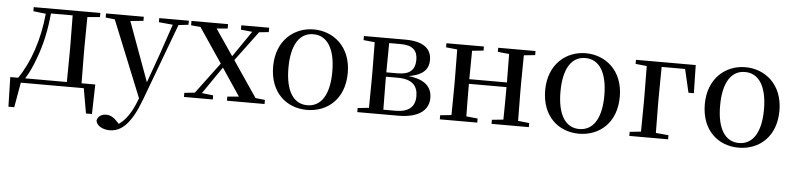

<svg xmlns="http://www.w3.org/2000/svg" viewBox="-47 -789 5417 1312"><g transform="rotate(5 2662.0 -133.0)"><path d="M140 -494 226 -484C209 -307 156 -148 76 -32H22L27 171H67L97 0H529L559 171H600L605 -32H511L509 -230V-292L511 -486L597 -494V-522H140ZM410 -32H124C151 -74 173 -123 191 -173C228 -269 251 -377 261 -489H410L412 -292V-230Z M1001 -494 1097 -485 1027 -279 955 -78 806 -485 895 -494V-522H636V-494L699 -487L911 36L904 54C873 134 835 191 788 222L775 208C752 183 727 167 699 167C669 167 641 181 635 212C639 249 683 271 730 271C811 271 877 208 938 45L1136 -486L1204 -494V-522H1001Z M1564 -492 1642 -484 1579 -392 1520 -306 1398 -485 1473 -492V-522H1222V-492L1287 -486L1447 -249L1288 -36L1216 -28V0H1414V-28L1336 -37L1404 -136L1464 -223L1590 -35L1511 -28V0H1769V-28L1704 -35L1537 -281L1689 -485L1755 -492V-522H1564Z M2060 15C2200 15 2317 -81 2317 -261C2317 -441 2195 -537 2060 -537C1926 -537 1805 -440 1805 -261C1805 -82 1920 15 2060 15ZM2060 -17C1966 -17 1910 -101 1910 -260C1910 -420 1966 -504 2060 -504C2154 -504 2211 -420 2211 -260C2211 -101 2154 -17 2060 -17Z M2481 0H2686C2841 0 2894 -67 2894 -139C2894 -213 2849 -263 2732 -276C2840 -293 2869 -342 2869 -397C2869 -473 2817 -522 2689 -522H2405V-494L2482 -486L2484 -292V-230L2482 -36L2405 -28V0ZM2581 -489H2661C2743 -489 2776 -454 2776 -391C2776 -322 2739 -288 2658 -288H2579ZM2579 -258H2661C2760 -258 2798 -214 2798 -143C2798 -72 2756 -32 2666 -32H2581L2579 -230Z M3326 -494 3404 -486C3405 -432 3406 -351 3406 -291H3148L3150 -486L3228 -494V-522H2971V-494L3048 -486L3050 -292V-230L3048 -36L2971 -28V0H3228V-28L3150 -36C3149 -92 3148 -179 3148 -259H3406C3406 -179 3405 -92 3404 -36L3326 -28V0H3582V-28L3505 -36L3503 -230V-292L3505 -486L3582 -494V-522H3326Z M3926 15C4066 15 4183 -81 4183 -261C4183 -441 4061 -537 3926 -537C3792 -537 3671 -440 3671 -261C3671 -82 3786 15 3926 15ZM3926 -17C3832 -17 3776 -101 3776 -260C3776 -420 3832 -504 3926 -504C4020 -504 4077 -420 4077 -260C4077 -101 4020 -17 3926 -17Z M4271 -494 4348 -486 4350 -284V-230L4348 -36L4271 -28V0H4537V-28L4450 -36L4448 -230V-284L4450 -489H4611L4648 -329H4685L4681 -522H4271Z M5021 15C5161 15 5278 -81 5278 -261C5278 -441 5156 -537 5021 -537C4887 -537 4766 -440 4766 -261C4766 -82 4881 15 5021 15ZM5021 -17C4927 -17 4871 -101 4871 -260C4871 -420 4927 -504 5021 -504C5115 -504 5172 -420 5172 -260C5172 -101 5115 -17 5021 -17Z"/></g></svg>

Font: Source Han Serif SC Medium
Style: Regular
Weight: 500
Designer: Ryoko NISHIZUKA 西塚涼子 (kana & ideographs); Frank Grießhammer (Latin, Greek & Cyrillic); Wenlong ZHANG 张文龙 (bopomofo); San
Foundry: Adobe
Version: Version 2.003;hotconv 1.1.1;makeotfexe 2.6.0